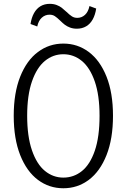

<svg xmlns="http://www.w3.org/2000/svg" viewBox="-20 -969 660 1000"><path d="M51.5 -366Q51.5 -485 85.2 -569.8Q119 -654.5 177.5 -698.2Q236 -742 310 -742Q384 -742 442.5 -698.2Q501 -654.5 534.8 -569.8Q568.5 -485 568.5 -366Q568.5 -246.5 534.8 -161.2Q501 -76 442.5 -32.2Q384 11.5 310 11.5Q236 11.5 177.5 -32.2Q119 -76 85.2 -161.2Q51.5 -246.5 51.5 -366ZM498.5 -366Q498.5 -473 473.5 -545Q448.5 -617 406 -651.8Q363.5 -686.5 310 -686.5Q256.5 -686.5 214 -651.8Q171.5 -617 146.5 -545Q121.5 -473 121.5 -366Q121.5 -258.5 146.5 -186Q171.5 -113.5 214 -78.8Q256.5 -44 310 -44Q364 -44 406.5 -78Q449 -112 473.8 -184Q498.5 -256 498.5 -366ZM293.5 -861.5Q277 -877.5 265.5 -885Q254 -892.5 238 -892.5Q215 -892.5 197.8 -877Q180.5 -861.5 174 -831L139 -844Q144 -877 157.2 -900.8Q170.5 -924.5 191.2 -936.8Q212 -949 239 -949Q259 -949 274.8 -943Q290.5 -937 301.2 -928.8Q312 -920.5 326.5 -907Q342.5 -891.5 354.5 -883.8Q366.5 -876 382.5 -876Q405.5 -876 422.5 -891.5Q439.5 -907 446 -937.5L481 -924.5Q476 -891.5 462.8 -867.8Q449.5 -844 428.5 -831.8Q407.5 -819.5 380.5 -819.5Q360.5 -819.5 344.8 -825.5Q329 -831.5 318 -839.8Q307 -848 293.5 -861.5Z"/></svg>

Font: Monaspace Xenon Var
Style: Regular
Weight: 400
Designer: Riley Cran and the Lettermatic Team
Version: Version 1.000 (Monaspace Xenon Var)